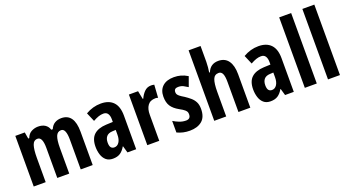

<svg xmlns="http://www.w3.org/2000/svg" viewBox="-54 -1348 3532 1946"><g transform="rotate(-20 1712.0 -375.0)"><path d="M558 -556Q696 -556 696 -360V0H567V-323Q567 -379 554.5 -410.5Q542 -442 515 -442Q475 -442 459 -401.5Q443 -361 443 -278V0H314V-324Q314 -442 261 -442Q219 -442 204 -396.5Q189 -351 189 -262V0H60V-546H162L174 -476H185Q202 -521 236.5 -538.5Q271 -556 307 -556Q354 -556 383.5 -536Q413 -516 424 -480H440Q457 -520 487.5 -538Q518 -556 558 -556Z M985 -558Q1072 -558 1118.5 -509.5Q1165 -461 1165 -363V0H1071L1050 -73H1047Q1023 -31 992 -10.5Q961 10 913 10Q867 10 839 -14.5Q811 -39 798.5 -79Q786 -119 786 -163Q786 -250 831.5 -292Q877 -334 965 -338L1037 -341V-370Q1037 -408 1022 -430.5Q1007 -453 975 -453Q949 -453 922.5 -444Q896 -435 862 -416L821 -512Q899 -558 985 -558ZM999 -253Q957 -251 936.5 -227Q916 -203 916 -161Q916 -125 928.5 -109Q941 -93 965 -93Q997 -93 1017 -123Q1037 -153 1037 -204V-255Z M1526 -556Q1532 -556 1540.5 -555.5Q1549 -555 1561 -552L1552 -414Q1546 -417 1536.5 -418Q1527 -419 1525 -419Q1467 -419 1440 -381Q1413 -343 1414 -279V0H1285V-546H1384L1402 -457H1408Q1424 -495 1453.5 -525.5Q1483 -556 1526 -556Z M1923 -160Q1923 -72 1874 -31Q1825 10 1742 10Q1704 10 1671 2.5Q1638 -5 1606 -20V-145Q1633 -128 1668 -114Q1703 -100 1740 -100Q1790 -100 1790 -149Q1790 -161 1787 -172Q1784 -183 1768 -197.5Q1752 -212 1713 -233Q1657 -264 1631.5 -303Q1606 -342 1606 -405Q1606 -476 1649.5 -516Q1693 -556 1772 -556Q1811 -556 1846 -546.5Q1881 -537 1919 -514L1881 -409Q1856 -425 1834 -436.5Q1812 -448 1779 -448Q1735 -448 1735 -408Q1735 -396 1739.5 -386Q1744 -376 1759.5 -363Q1775 -350 1809 -330Q1839 -310 1865.5 -287.5Q1892 -265 1907.5 -235Q1923 -205 1923 -160Z M2136 -589Q2136 -564 2133 -532Q2130 -500 2126 -477H2134Q2166 -557 2252 -557Q2323 -557 2359.5 -506Q2396 -455 2396 -362V0H2268V-325Q2268 -385 2255 -413Q2242 -441 2214 -441Q2169 -441 2152.5 -398.5Q2136 -356 2136 -264V0H2007V-760H2136Z M2685 -558Q2772 -558 2818.5 -509.5Q2865 -461 2865 -363V0H2771L2750 -73H2747Q2723 -31 2692 -10.5Q2661 10 2613 10Q2567 10 2539 -14.5Q2511 -39 2498.5 -79Q2486 -119 2486 -163Q2486 -250 2531.5 -292Q2577 -334 2665 -338L2737 -341V-370Q2737 -408 2722 -430.5Q2707 -453 2675 -453Q2649 -453 2622.5 -444Q2596 -435 2562 -416L2521 -512Q2599 -558 2685 -558ZM2699 -253Q2657 -251 2636.5 -227Q2616 -203 2616 -161Q2616 -125 2628.5 -109Q2641 -93 2665 -93Q2697 -93 2717 -123Q2737 -153 2737 -204V-255Z M3113 0H2984V-760H3113Z M3363 0H3234V-760H3363Z"/></g></svg>

Font: Noto Sans Gujarati ExtraCondensed
Style: Bold
Weight: 700
Width: 2
Designer: Jelle Bosma - Monotype Design Team, Universal Thirst
Foundry: Monotype Imaging Inc.
Version: Version 2.106; ttfautohint (v1.8.4.7-5d5b)